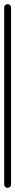

<svg xmlns="http://www.w3.org/2000/svg" viewBox="-20 -900 73 920"><path d="M0 -17H33V-864H0ZM17 -33Q9 -33 4.5 -28.5Q0 -24 0 -17Q0 -9 4.5 -4.5Q9 0 17 0Q24 0 28.5 -4.5Q33 -9 33 -17Q33 -24 28.5 -28.5Q24 -33 17 -33ZM17 -880Q9 -880 4.5 -875.5Q0 -871 0 -864Q0 -856 4.5 -851.5Q9 -847 17 -847Q24 -847 28.5 -851.5Q33 -856 33 -864Q33 -871 28.5 -875.5Q24 -880 17 -880Z"/></svg>

Font: Wavefont Light
Style: Regular
Weight: 300
Version: Version 3.004;gftools[0.9.33]